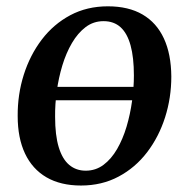

<svg xmlns="http://www.w3.org/2000/svg" viewBox="-20 -576 594 608"><path d="M412.5 -258.5H138L144 -301H417.5ZM321.5 -556Q387 -556 431.5 -530Q476 -504 499 -454.2Q522 -404.5 522.5 -333.5Q522.5 -266.5 502.8 -204.5Q483 -142.5 445.8 -93.8Q408.5 -45 355.5 -16.8Q302.5 11.5 236.5 11.5Q172 11.5 127.2 -14.5Q82.5 -40.5 59.2 -89.8Q36 -139 36 -208.5Q35.5 -276.5 55.2 -339Q75 -401.5 112.2 -450.5Q149.5 -499.5 202.5 -527.8Q255.5 -556 321.5 -556ZM308 -509Q276 -509 251.2 -490.2Q226.5 -471.5 208 -440Q189.5 -408.5 177.5 -369Q165.5 -329.5 159.8 -287.5Q154 -245.5 154.5 -206Q154.5 -147.5 166 -109.8Q177.5 -72 199.2 -53.8Q221 -35.5 251.5 -35.5Q283 -35.5 307.8 -54Q332.5 -72.5 350.8 -104Q369 -135.5 380.8 -175Q392.5 -214.5 398.2 -256.2Q404 -298 404 -337Q404 -394 393.5 -432.2Q383 -470.5 361.8 -489.8Q340.5 -509 308 -509Z"/></svg>

Font: Merriweather 48pt Medium
Style: Italic
Weight: 500
Italic angle: -7.8°
Version: Version 2.101